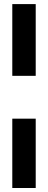

<svg xmlns="http://www.w3.org/2000/svg" viewBox="-20 -813 234 937"><path d="M40 -442.9V-793H154.3V-442.9ZM40 104.5V-233.9H154.3V104.5Z"/></svg>

Font: Agdasima
Style: Bold
Weight: 700
Width: 3
Designer: The DocRepair Project, Patric King
Foundry: Google
Version: Version 2.002